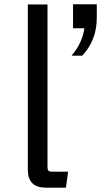

<svg xmlns="http://www.w3.org/2000/svg" viewBox="-20 -851 490 896"><path d="M109.9 -830.1H201.7V-68.8Q201.7 -49.8 219.7 -49.8H297.9L287.6 24.9H194.8Q109.9 24.9 109.9 -58.1ZM320.8 -831.1H431.6V-767.1Q431.6 -663.6 363.8 -591.3H314Q363.8 -649.4 374 -719.2H320.8Z"/></svg>

Font: FORM UDPGothic
Style: Regular
Weight: 400
Foundry: Pronama LLC
Version: Version 1.05101